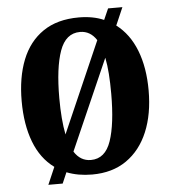

<svg xmlns="http://www.w3.org/2000/svg" viewBox="-55 -805 794 895"><g transform="rotate(-5 342.0 -357.5)"><path d="M170 -41Q107 -87 76 -168.5Q45 -250 45 -359Q45 -470 77.5 -552Q110 -634 176.5 -679.5Q243 -725 344 -725Q377 -725 406.5 -719.5Q436 -714 461 -703L484 -755H551L515 -672Q576 -626 607.5 -545.5Q639 -465 639 -358Q639 -247 604.5 -164.5Q570 -82 504 -36Q438 10 343 10Q277 10 224 -11L202 40H135ZM421 -612Q392 -657 344 -657Q277 -657 249 -578.5Q221 -500 221 -358Q221 -308 224.5 -265Q228 -222 235 -187ZM343 -58Q410 -58 437 -137Q464 -216 464 -358Q464 -408 461 -450.5Q458 -493 451 -527L265 -104Q294 -58 343 -58Z"/></g></svg>

Font: Noto Serif Sinhala ExtraCondensed Black
Style: Regular
Weight: 900
Width: 2
Designer: Jelle Bosma - Monotype Design Team
Foundry: Monotype Imaging Inc.
Version: Version 2.007; ttfautohint (v1.8.4.7-5d5b)